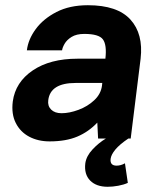

<svg xmlns="http://www.w3.org/2000/svg" viewBox="-20 -531 593 736"><path d="M170 11Q126 11 92 -7Q58 -25 40.5 -59.5Q23 -94 29 -142Q39 -216 105.5 -261Q172 -306 277 -306H384Q390 -359 374.5 -380Q359 -401 303 -401Q273 -401 254.5 -389.5Q236 -378 227.5 -363Q219 -348 218 -338H83Q88 -380 117 -419.5Q146 -459 196.5 -485Q247 -511 317 -511Q430 -511 480 -456Q530 -401 519 -306L481 0H472Q438 23 422 42.5Q406 62 404 78Q401 104 427 104Q434 104 442 102Q450 100 459 95L470 170Q455 177 433.5 181Q412 185 393 185Q349 185 325.5 161Q302 137 307 95Q311 67 335 41.5Q359 16 386 0H356L353 -61Q320 -26 276.5 -7.5Q233 11 170 11ZM216 -97Q246 -97 281 -110Q316 -123 341.5 -147Q367 -171 371 -203L372 -213H270Q173 -213 165 -147Q162 -125 176 -111Q190 -97 216 -97Z"/></svg>

Font: Haskoy ExtraBold
Style: Italic
Weight: 800
Designer: Ertekin Erdin
Foundry: Ertekin Erdin
Version: Version 2.000; ttfautohint (v1.8.4.7-5d5b)